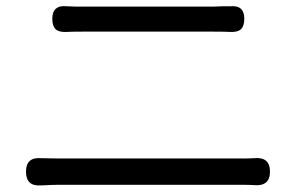

<svg xmlns="http://www.w3.org/2000/svg" viewBox="-20 -660 945 613"><path d="M790 -69Q777 -70 753 -70H459H166Q148 -70 113 -68H110Q63 -65 63 -112Q63 -159 111 -155Q120 -155 138 -154.5Q156 -154 166 -154H753Q778 -154 791 -155Q842 -160 842 -112Q842 -64 790 -69ZM147 -600Q147 -645 194 -640Q203 -640 219 -639Q235 -639 243 -639H453H663Q673 -639 692 -640Q708 -640 716 -640Q760 -644 760 -600Q760 -577 749.5 -567Q739 -557 716 -558Q699 -559 663 -559H244Q208 -559 191 -558Q168 -557 157.5 -567Q147 -577 147 -600Z"/></svg>

Font: GenSenRounded TW R
Style: Regular
Weight: 400
Version: Version 1.501;PS 1;hotconv 16.6.51;makeotf.lib2.5.65220